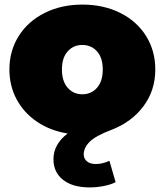

<svg xmlns="http://www.w3.org/2000/svg" viewBox="-20 -577 718 837"><path d="M371 41C388.3 23.7 420 6.3 466 -11C524.7 -33.7 571.2 -68 605.5 -114C639.8 -160 657 -213.3 657 -274C657 -328.7 643.5 -377.5 616.5 -420.5C589.5 -463.5 551.8 -497 503.5 -521C455.2 -545 400.3 -557 339 -557C278.3 -557 223.8 -545 175.5 -521C127.2 -497 89.3 -463.5 62 -420.5C34.7 -377.5 21 -328.7 21 -274C21 -226 31.7 -182.3 53 -143C74.3 -103.7 104.2 -71.2 142.5 -45.5C180.8 -19.8 225 -3 275 5C255 19.7 239.7 36.5 229 55.5C218.3 74.5 213 95 213 117C213 155 227 185 255 207C283 229 321.7 240 371 240C392.3 240 413.5 237.8 434.5 233.5C455.5 229.2 472 223.7 484 217L457 124C437 133.3 417.3 138 398 138C380.7 138 367.5 134 358.5 126C349.5 118 345 108 345 96C345 76.7 353.7 58.3 371 41ZM275 -353C291.7 -371.7 313 -381 339 -381C365 -381 386.3 -371.7 403 -353C419.7 -334.3 428 -308 428 -274C428 -240 419.7 -213.5 403 -194.5C386.3 -175.5 365 -166 339 -166C313 -166 291.7 -175.5 275 -194.5C258.3 -213.5 250 -240 250 -274C250 -308 258.3 -334.3 275 -353Z"/></svg>

Font: Montserrat Custom Black
Style: Regular
Weight: 900
Designer: Julieta Ulanovsky
Foundry: Julieta Ulanovsky
Version: Version 7.200